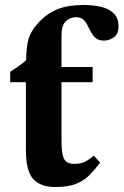

<svg xmlns="http://www.w3.org/2000/svg" viewBox="-20 -737 496 771"><path d="M201 14Q143 14 113.5 -18Q84 -50 84 -136V-407H21V-449Q54 -469 85 -495Q85 -545 94.5 -579.5Q104 -614 138 -650Q172 -685 213.5 -701Q255 -717 316 -717Q354 -717 386 -709.5Q418 -702 437 -683Q456 -664 456 -631Q456 -600 437 -587Q418 -574 398 -574Q375 -574 362.5 -585.5Q350 -597 336 -626Q323 -654 311.5 -661Q300 -668 286 -668Q261 -668 244 -651.5Q227 -635 227 -597V-468H352V-407H227V-171Q227 -116 238 -97.5Q249 -79 277 -79Q306 -79 322.5 -88Q339 -97 357 -112L382 -84Q362 -57 340 -34.5Q318 -12 286 1Q254 14 201 14Z"/></svg>

Font: STIX Two Text
Style: Bold
Weight: 700
Designer: Ross Mills, John Hudson & Paul Hanslow, Tiro Typeworks Ltd; with prior portions MicroPress Inc., and Coen Hoffman.
Foundry: Tiro Typeworks Ltd
Version: Version 2.13 b171